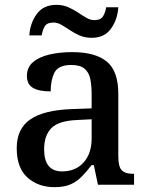

<svg xmlns="http://www.w3.org/2000/svg" viewBox="-20 -762 613 792"><path d="M204 10Q138 10 93.5 -29.5Q49 -69 49 -151Q49 -231 105 -269.5Q161 -308 276 -312L358 -315V-373Q358 -409 352.5 -436Q347 -463 329 -478.5Q311 -494 274 -494Q221 -494 205 -463Q189 -432 189 -385Q141 -385 116 -399.5Q91 -414 91 -449Q91 -484 116 -505.5Q141 -527 183.5 -537Q226 -547 278 -547Q373 -547 420.5 -508Q468 -469 468 -375V-117Q468 -75 482 -60Q496 -45 530 -45H533V0H384L367 -81H358Q337 -54 317 -33.5Q297 -13 271 -1.5Q245 10 204 10ZM236 -55Q292 -55 325 -92Q358 -129 358 -191V-270L299 -267Q222 -264 192 -233.5Q162 -203 162 -146Q162 -55 236 -55ZM358 -606Q331 -606 309 -615.5Q287 -625 268.5 -637.5Q250 -650 233.5 -659.5Q217 -669 201 -669Q173 -669 164 -652.5Q155 -636 152 -616H101Q104 -666 131.5 -704Q159 -742 213 -742Q239 -742 261 -732.5Q283 -723 301.5 -710.5Q320 -698 336.5 -688.5Q353 -679 369 -679Q396 -679 405.5 -695.5Q415 -712 418 -732H468Q465 -682 438 -644Q411 -606 358 -606Z"/></svg>

Font: Noto Serif Bengali Medium
Style: Regular
Weight: 500
Designer: Juan Bruce, Universal Thirst, Indian Type Foundry and the Monotype Design Team.
Foundry: Monotype Imaging Inc.
Version: Version 2.003; ttfautohint (v1.8.4.7-5d5b)